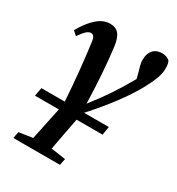

<svg xmlns="http://www.w3.org/2000/svg" viewBox="-175 -604 872 947"><g transform="rotate(30 261.5 -130.5)"><path d="M32 0H168L129 185L51 197L44 234H309L317 197L234 185C243 134 254 78 269 0H417L425 -48H284C366 -138 437 -232 477 -306C519 -384 523 -412 523 -436C523 -460 521 -470 514 -481C505 -488 491 -495 472 -495C432 -495 403 -471 403 -417C403 -399 410 -377 416 -357L425 -322C379 -239 333 -170 273 -94H272C269 -202 262 -313 250 -405C242 -465 222 -493 176 -493C127 -493 81 -453 37 -376L60 -355C87 -394 102 -406 117 -406C130 -406 139 -400 143 -365C156 -268 166 -168 174 -48H41Z"/></g></svg>

Font: Source Serif Pro Semibold
Style: Italic
Weight: 600
Italic angle: -12°
Designer: Frank Grießhammer
Foundry: Adobe Systems Incorporated
Version: Version 3.001;hotconv 1.0.111;makeotfexe 2.5.65597